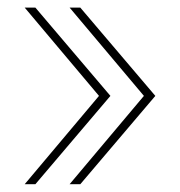

<svg xmlns="http://www.w3.org/2000/svg" viewBox="-20 -551 470 501"><path d="M44.4 -70.3 238.3 -300.8 44.4 -531.2H72.3L268.1 -300.8L72.3 -70.3ZM161.6 -70.3 355.5 -300.8 161.6 -531.2H189.5L385.3 -300.8L189.5 -70.3Z"/></svg>

Font: Inter 18pt Thin
Style: Regular
Weight: 250
Designer: Rasmus Andersson
Foundry: rsms
Version: Version 4.001;git-66647c0bb